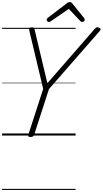

<svg xmlns="http://www.w3.org/2000/svg" viewBox="-20 -1296 982 1836"><path d="M271 14Q244 14 250 -5L393 -446L260 -1004Q256 -1020 263 -1027.5Q270 -1035 284 -1035Q299 -1035 304 -1029.5Q309 -1024 311 -1013L433 -500L882 -1016Q895 -1030 903.5 -1034Q912 -1038 925 -1032Q938 -1029 941.5 -1020.5Q945 -1012 934 -1000L448 -444L306 -5Q299 14 271 14ZM447 -1086Q439 -1086 432.5 -1093Q426 -1100 426 -1107Q426 -1113 428.5 -1116.5Q431 -1120 435 -1124L617 -1263Q626 -1271 633 -1273.5Q640 -1276 648 -1276Q655 -1276 660.5 -1273Q666 -1270 672 -1262L785 -1122Q788 -1118 789 -1114Q790 -1110 790 -1106Q790 -1097 782 -1091.5Q774 -1086 767 -1086Q761 -1086 756 -1088.5Q751 -1091 747 -1096L638 -1211L469 -1095Q462 -1090 457.5 -1088Q453 -1086 447 -1086ZM0 510H703V520H0ZM0 -20H703V0H0ZM0 -505H703V-500H0ZM0 -1030H703V-1020H0Z"/></svg>

Font: Playwrite CO Guides
Style: Regular
Weight: 400
Designer: Veronika Burian, José Scaglione
Foundry: TypeTogether
Version: Version 1.003